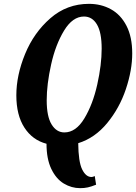

<svg xmlns="http://www.w3.org/2000/svg" viewBox="-20 -745 708 999"><path d="M222 3Q149 -16 107 -81Q65 -146 65 -249Q65 -353 110.5 -464Q156 -575 242 -650Q328 -725 443 -725Q506 -725 557 -697Q608 -669 638 -611Q668 -553 668 -467Q668 -380 635 -281.5Q602 -183 538 -105Q474 -27 387 0Q388 97 407.5 136.5Q427 176 456 176Q463 176 473 171L480 216Q455 226 437 230Q419 234 397 234Q352 234 312 210Q272 186 247 134Q222 82 222 3ZM509 -492Q509 -576 484.5 -617.5Q460 -659 417 -659Q358 -659 313.5 -586Q269 -513 246 -409.5Q223 -306 223 -223Q223 -139 248.5 -97.5Q274 -56 315 -56Q375 -56 419 -129Q463 -202 486 -305Q509 -408 509 -492Z"/></svg>

Font: Noto Serif CondExtraBold
Style: Italic
Weight: 800
Width: 3
Italic angle: -12°
Designer: Monotype Design Team
Foundry: Monotype Imaging Inc.
Version: Version 1.001